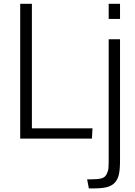

<svg xmlns="http://www.w3.org/2000/svg" viewBox="-20 -747 727 1035"><path d="M88.9 0V-726.6H151.9V-55.2H478.5L475.6 0ZM459 268.6 449.7 219.7H473.6Q507.8 219.7 526.9 214.6Q545.9 209.5 554.4 192.6Q563 175.8 564.5 160.4Q565.9 145 565.9 108.4Q565.9 107.4 565.9 106.9V-535.2H627V120.6Q627 166.5 620.8 193.8Q614.7 221.2 597.9 238.5Q581.1 255.9 554.4 262.2Q527.8 268.6 482.9 268.6ZM565.9 -645V-726.6H627V-645Z"/></svg>

Font: Oxygen Light
Style: Regular
Weight: 300
Designer: vernon adams
Foundry: Vernon Adams
Version: Version Release 0.2.3 webfont; ttfautohint (v0.93.3-1d66) -l